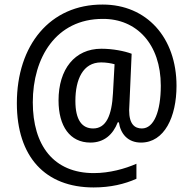

<svg xmlns="http://www.w3.org/2000/svg" viewBox="-20 -736 848 843"><path d="M755 -359C755 -571 624 -716 431 -716C199 -717 54 -537 54 -283C54 -48 178 87 391 87C466 87 527 72 579 49V-17C529 5 461 24 392 24C215 24 124 -98 124 -287C124 -483 226 -653 431 -653C580 -654 686 -542 686 -360C686 -247 656 -172 603 -172C572 -172 547 -190 547 -252C547 -259 548 -273 549 -295L558 -500C526 -512 475 -522 425 -522C308 -522 237 -432 237 -295C237 -182 287 -110 377 -110C437 -110 476 -145 497 -199H502C509 -149 541 -110 599 -110C702 -110 755 -223 755 -359ZM311 -293C311 -387 344 -462 424 -462C447 -462 468 -458 483 -454L476 -327C471 -229 446 -172 389 -172C340 -172 311 -209 311 -293Z"/></svg>

Font: Noto Sans Georgian SemiCondensed
Style: Regular
Weight: 400
Width: 4
Designer: Monotype Design Team, Akaki Razmadze
Foundry: Google LLC
Version: Version 2.005